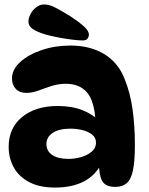

<svg xmlns="http://www.w3.org/2000/svg" viewBox="-20 -831 671 864"><path d="M499 10Q455 10 440 -16.5Q425 -43 425 -101L437 -96Q382 13 227 13Q157 13 110.5 -12Q64 -37 41.5 -78.5Q19 -120 19 -170Q19 -255 79.5 -304.5Q140 -354 240 -354Q304 -354 351.5 -335Q399 -316 433 -282L410 -284Q405 -376 371.5 -415Q338 -454 276 -454Q243 -454 212 -444Q181 -434 153 -423.5Q125 -413 99 -413Q68 -413 51 -431Q34 -449 34 -478Q34 -518 70.5 -551.5Q107 -585 167 -605.5Q227 -626 297 -626Q385 -626 448.5 -588Q512 -550 541 -475Q566 -414 576.5 -339Q587 -264 587 -179Q587 -104 578 -63Q569 -22 549.5 -6Q530 10 499 10ZM288 -116Q316 -116 344.5 -124Q373 -132 392.5 -148.5Q412 -165 412 -189Q412 -211 395.5 -224.5Q379 -238 353 -245Q327 -252 297 -252Q245 -252 217 -233Q189 -214 189 -183Q189 -151 215 -133.5Q241 -116 288 -116ZM380 -675Q380 -665 373.5 -657Q367 -649 353 -649Q335 -649 306 -652.5Q277 -656 245 -662Q213 -668 184 -676Q145 -688 126.5 -701Q108 -714 108 -734Q108 -749 117 -767Q126 -785 142.5 -798Q159 -811 179 -811Q203 -811 233.5 -794.5Q264 -778 298 -757Q336 -732 358 -712Q380 -692 380 -675Z"/></svg>

Font: DynaPuff Medium
Style: Regular
Weight: 500
Version: Version 2.000